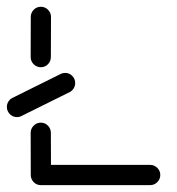

<svg xmlns="http://www.w3.org/2000/svg" viewBox="-20 -539 514 559"><path d="M98.9 0Q86.7 0 78.1 -8.7Q69.6 -17.4 69.6 -29.6L69.3 -152.2Q69.3 -164.4 78 -173.1Q86.7 -181.9 98.9 -181.9Q111.1 -181.9 119.6 -173.1Q128.1 -164.4 128.1 -152.2L128.5 -29.6Q128.5 -17.4 119.8 -8.7Q111.1 0 98.9 0ZM446.7 -29.6Q446.7 -17.4 438 -8.7Q429.3 0 417 0H98.9Q86.7 0 78.1 -8.7Q69.6 -17.4 69.6 -29.6Q69.6 -41.5 78.1 -50.2Q86.7 -58.9 98.9 -58.9H417Q429.3 -58.9 438 -50.2Q446.7 -41.5 446.7 -29.6ZM169.6 -326.7Q181.9 -326.7 190.4 -318Q198.9 -309.3 198.9 -297Q198.9 -288.9 194.6 -281.9Q190.4 -274.8 183.3 -271.1L43 -201.5Q37 -198.1 29.3 -198.1Q17 -198.1 8.5 -206.9Q0 -215.6 0 -227.8Q0 -235.9 4.3 -243Q8.5 -250 15.6 -253.7L155.9 -323.3Q162.2 -326.7 169.6 -326.7ZM98.9 -343.3Q86.7 -343.3 78 -352Q69.3 -360.7 69.3 -373L69.6 -489.6Q69.6 -501.9 78.1 -510.6Q86.7 -519.3 98.9 -519.3Q111.1 -519.3 119.8 -510.6Q128.5 -501.9 128.5 -489.6L128.1 -373Q128.1 -360.7 119.6 -352Q111.1 -343.3 98.9 -343.3Z"/></svg>

Font: 26F Galaxy Sans Medium
Style: Regular
Weight: 500
Designer: C₂₉H₂₅N₃O₅
Version: Version 1.100